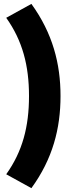

<svg xmlns="http://www.w3.org/2000/svg" viewBox="-20 -849 423 979"><path d="M11.7 -758.3C94.7 -641.6 127.9 -514.6 127.9 -359.4C127.9 -203.1 94.7 -76.7 11.7 39.6L140.1 110.4C248.5 -38.6 288.6 -193.4 288.6 -359.4C288.6 -524.4 248.5 -679.2 140.1 -829.1Z"/></svg>

Font: Winston ExtraBold
Style: Regular
Weight: 800
Designer: Vernon Adams, Kim Jin-seong, David Berlow, Cristiano Sobral
Foundry: The Winston Project Authors
Version: Version 3.004